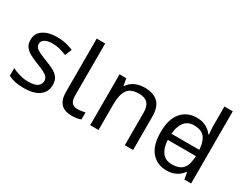

<svg xmlns="http://www.w3.org/2000/svg" viewBox="-82 -1251 2224 1751"><g transform="rotate(30 1030.0 -375.0)"><path d="M434 -148Q434 -96 408 -61Q382 -26 334 -8Q286 10 220 10Q164 10 123.5 1Q83 -8 52 -24V-104Q84 -88 129.5 -74.5Q175 -61 222 -61Q289 -61 319 -82.5Q349 -104 349 -140Q349 -160 338 -176Q327 -192 298.5 -208Q270 -224 217 -244Q165 -264 128 -284Q91 -304 71 -332Q51 -360 51 -404Q51 -472 106.5 -509Q162 -546 252 -546Q301 -546 343.5 -536.5Q386 -527 423 -510L393 -440Q359 -454 322 -464Q285 -474 246 -474Q192 -474 163.5 -456.5Q135 -439 135 -409Q135 -387 148 -371.5Q161 -356 191.5 -341.5Q222 -327 273 -307Q324 -288 360 -268Q396 -248 415 -219.5Q434 -191 434 -148Z M722 10Q678 10 643.5 -4.5Q609 -19 589 -55.5Q569 -92 569 -157V-714H658V-165Q658 -117 676.5 -93Q695 -69 735 -69Q757 -69 780.5 -72.5Q804 -76 817 -80V-6Q803 1 775.5 5.5Q748 10 722 10Z M1170 -546Q1266 -546 1315 -499.5Q1364 -453 1364 -349V0H1277V-343Q1277 -408 1248 -440Q1219 -472 1157 -472Q1068 -472 1034 -422Q1000 -372 1000 -278V0H912V-536H983L996 -463H1001Q1019 -491 1045.5 -509.5Q1072 -528 1104 -537Q1136 -546 1170 -546Z M1549 -238V-303H1925V-238ZM1720 10Q1620 10 1560 -59.5Q1500 -129 1500 -267Q1500 -405 1560.5 -475.5Q1621 -546 1721 -546Q1763 -546 1794 -535.5Q1825 -525 1848 -507Q1871 -489 1887 -467H1893Q1892 -480 1889.5 -505.5Q1887 -531 1887 -546V-760H1975V0H1904L1891 -72H1887Q1871 -49 1848 -30.5Q1825 -12 1793.5 -1Q1762 10 1720 10ZM1734 -63Q1819 -63 1853.5 -109.5Q1888 -156 1888 -250V-266Q1888 -366 1855 -419.5Q1822 -473 1733 -473Q1662 -473 1626.5 -416.5Q1591 -360 1591 -265Q1591 -169 1626.5 -116Q1662 -63 1734 -63Z"/></g></svg>

Font: hexutelugu05
Style: Book
Weight: 400
Designer: Jelle Bosma - Monotype Design Team
Foundry: Monotype Imaging Inc.
Version: Version 2.003